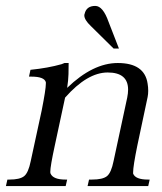

<svg xmlns="http://www.w3.org/2000/svg" viewBox="-28 -629 548 649"><path d="M279 -541Q257 -562 257 -577Q257 -580 258 -582Q264 -609 294 -609Q320 -609 339 -555L374 -465H356ZM204 -416Q204 -399 203.5 -378.5Q203 -358 199 -332Q286 -416 370 -416Q461 -416 471 -346Q473 -334 473 -322Q473 -311 471 -301L436 -136Q422 -67 422 -47Q422 -44 422 -42Q430 -22 472 -22H478L473 0H268L273 -22H283Q319 -22 333.5 -33.5Q348 -45 356 -85L402 -299Q405 -314 405 -326Q405 -384 336 -384Q267 -384 192 -299L157 -136Q142 -67 142 -48Q142 -44 143 -42Q152 -22 193 -22H199L194 0H-8L-3 -22H4Q39 -22 53.5 -33.5Q68 -45 76 -85L113 -256Q127 -327 127 -346Q127 -349 127 -351Q122 -370 78 -370H70L75 -393Q134 -399 180 -412L190 -416Z"/></svg>

Font: New Athena Unicode
Style: Italic
Weight: 400
Designer: J. Rusten 1997; rev. by R. Hancock 2001, 2002, rev. by D. Mastronarde 2002-2019
Foundry: Society for Classical Studies (formerly American Philological Association)
Version: Version 5.008